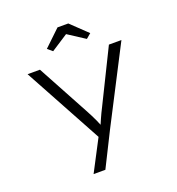

<svg xmlns="http://www.w3.org/2000/svg" viewBox="-167 -875 1144 1240"><g transform="rotate(-20 405.0 -255.0)"><path d="M263 230 391 -15 396 53 83 -522H168L358 -171Q382 -127 399.5 -89Q417 -51 426 -20L404 -30Q416 -58 430 -90Q444 -122 463 -159L642 -522H728L460 -2L344 230ZM289 -605 256 -633 368 -740H442L554 -633L521 -605L390 -690H420Z"/></g></svg>

Font: Lexend Peta Light
Style: Regular
Weight: 300
Version: Version 1.007